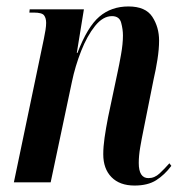

<svg xmlns="http://www.w3.org/2000/svg" viewBox="-20 -565 572 595"><path d="M397 10Q351 10 325.5 -16Q300 -42 300 -87Q300 -110 304 -138Q308 -166 315 -202L345 -344Q349 -362 355 -395.5Q361 -429 361 -455Q361 -474 355.5 -494.5Q350 -515 327 -515Q299 -515 274.5 -484.5Q250 -454 231.5 -407Q213 -360 203 -312L137 0H23L116 -445Q119 -459 121 -472Q123 -485 123 -494Q123 -509 116.5 -517.5Q110 -526 85 -526H71L72 -536H240L218 -401H220Q251 -482 288 -513.5Q325 -545 378 -545Q431 -545 452 -513Q473 -481 473 -439Q473 -413 468 -381Q463 -349 456 -319L425 -164Q419 -135 414.5 -108.5Q410 -82 410 -60Q410 -13 440 -13Q459 -13 474.5 -27.5Q490 -42 505 -59L511 -51Q490 -23 464 -6.5Q438 10 397 10Z"/></svg>

Font: Noto Serif Display ExtraCondensed SemiBold
Style: Italic
Weight: 600
Width: 2
Italic angle: -12°
Designer: Monotype Design Team
Foundry: Monotype Imaging Inc.
Version: Version 2.009